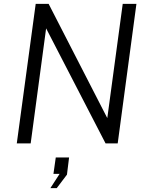

<svg xmlns="http://www.w3.org/2000/svg" viewBox="-20 -743 766 995"><path d="M616 -723 536 -131 232 -723H165L67 0H139L219 -596L527 0H590L687 -723ZM241 232H274L327 162L338 73H269L257 158H289Z"/></svg>

Font: United Sans Light
Style: Italic
Weight: 300
Italic angle: -8°
Designer: Pablo Impallari, Rodrigo Fuenzalida (Modified by Dan O. Williams)
Version: Version 1.000;PS 001.000;hotconv 1.0.88;makeotf.lib2.5.64775